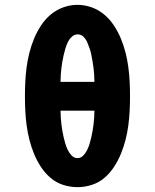

<svg xmlns="http://www.w3.org/2000/svg" viewBox="-20 -765 640 793"><path d="M300 8Q270 8 240.5 -1.5Q211 -11 188 -31Q165 -51 148.5 -76.5Q132 -102 120.5 -130Q109 -158 101.5 -187.5Q94 -217 90 -247Q86 -277 84.5 -307Q83 -337 83 -368Q83 -398 84.5 -428Q86 -458 90 -488Q94 -518 101.5 -547.5Q109 -577 120.5 -605Q132 -633 149 -659Q166 -685 189 -704.5Q212 -724 241 -734.5Q270 -745 300 -745Q330 -745 359 -734.5Q388 -724 411 -704.5Q434 -685 451 -659Q468 -633 479.5 -605Q491 -577 498.5 -547.5Q506 -518 510 -488Q514 -458 515.5 -428Q517 -398 517 -367Q517 -337 515.5 -307Q514 -277 510 -247Q506 -217 498.5 -187.5Q491 -158 479.5 -130Q468 -102 451.5 -76.5Q435 -51 412 -31Q389 -11 359.5 -1.5Q330 8 300 8ZM230 -427H370Q370 -441 369 -455Q368 -469 366.5 -482.5Q365 -496 362.5 -510Q360 -524 357.5 -537.5Q355 -551 350.5 -564Q346 -577 340.5 -590Q335 -603 325 -613Q315 -623 301 -623Q287 -623 276.5 -613Q266 -603 260 -590.5Q254 -578 250 -564.5Q246 -551 243 -537.5Q240 -524 237.5 -510.5Q235 -497 233.5 -483Q232 -469 231 -455Q230 -441 230 -427ZM300 -112Q314 -112 324 -122.5Q334 -133 340 -145.5Q346 -158 350 -171Q354 -184 357 -197.5Q360 -211 362.5 -225Q365 -239 366.5 -252.5Q368 -266 369 -280Q370 -294 370 -308H230Q230 -294 231 -280Q232 -266 233.5 -252.5Q235 -239 237.5 -225Q240 -211 243 -197.5Q246 -184 250 -171Q254 -158 260 -145.5Q266 -133 276 -122.5Q286 -112 300 -112Z"/></svg>

Font: Iosevka Slab Heavy Extended
Style: Regular
Weight: 900
Width: 7
Monospace: yes
Designer: Belleve Invis
Foundry: Belleve Invis
Version: Version 11.1.0; ttfautohint (v1.8.3)